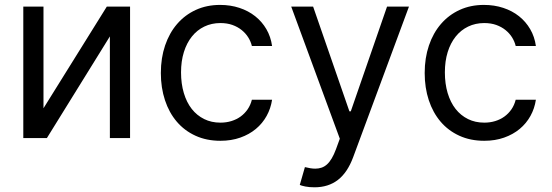

<svg xmlns="http://www.w3.org/2000/svg" viewBox="-20 -573 2290 797"><path d="M423.3 -545.5H519.9V0H436.1V-421.9L174.7 0H76.7V-545.5H160.5V-123.6Z M894.9 11.4Q837.4 11.4 791.5 -9.6Q745.7 -30.5 713.8 -68Q681.8 -105.5 664.8 -157.1Q647.7 -208.8 647.7 -269.9Q647.7 -332.4 665.3 -384.2Q682.9 -436.1 715.2 -473.5Q747.5 -511 792.8 -531.8Q838.1 -552.6 893.5 -552.6Q936.8 -552.6 973.9 -540.3Q1011 -528.1 1039.2 -505.7Q1067.5 -483.3 1085.8 -451.9Q1104 -420.5 1109.4 -382.1H1025.6Q1021 -400.9 1010.3 -418Q999.6 -435 983.1 -448.3Q966.6 -461.6 944.6 -469.5Q922.6 -477.3 894.9 -477.3Q858.3 -477.3 828.1 -462.7Q797.9 -448.2 776.5 -421.3Q755 -394.5 743.3 -356.9Q731.5 -319.2 731.5 -272.7Q731.5 -225.5 743.1 -186.8Q754.6 -148.1 775.9 -120.9Q797.2 -93.8 827.4 -78.8Q857.6 -63.9 894.9 -63.9Q919.4 -63.9 940.7 -70.5Q962 -77.1 978.9 -89.3Q995.7 -101.6 1007.8 -119.1Q1019.9 -136.7 1025.6 -159.1H1109.4Q1104 -122.9 1086.8 -91.8Q1069.6 -60.7 1042.1 -37.8Q1014.6 -14.9 977.5 -1.8Q940.3 11.4 894.9 11.4Z M1285.5 204.5Q1264.2 204.5 1247.5 201.2Q1230.8 197.8 1224.4 194.6L1245.7 120.7Q1257.8 123.6 1268.5 125.4Q1279.1 127.1 1288.7 127.1Q1302.6 127.1 1314.6 123Q1326.7 119 1337.4 109.4Q1348 99.8 1357.2 84.2Q1366.5 68.5 1375 45.5L1390.6 2.8L1188.9 -545.5H1279.8L1430.4 -110.8H1436.1L1586.6 -545.5H1677.6L1446 79.5Q1422.2 143.5 1382.5 174Q1342.7 204.5 1285.5 204.5Z M1990.1 11.4Q1932.5 11.4 1886.7 -9.6Q1840.9 -30.5 1808.9 -68Q1777 -105.5 1759.9 -157.1Q1742.9 -208.8 1742.9 -269.9Q1742.9 -332.4 1760.5 -384.2Q1778.1 -436.1 1810.4 -473.5Q1842.7 -511 1888 -531.8Q1933.2 -552.6 1988.6 -552.6Q2032 -552.6 2069.1 -540.3Q2106.2 -528.1 2134.4 -505.7Q2162.6 -483.3 2180.9 -451.9Q2199.2 -420.5 2204.5 -382.1H2120.7Q2116.1 -400.9 2105.5 -418Q2094.8 -435 2078.3 -448.3Q2061.8 -461.6 2039.8 -469.5Q2017.8 -477.3 1990.1 -477.3Q1953.5 -477.3 1923.3 -462.7Q1893.1 -448.2 1871.6 -421.3Q1850.1 -394.5 1838.4 -356.9Q1826.7 -319.2 1826.7 -272.7Q1826.7 -225.5 1838.2 -186.8Q1849.8 -148.1 1871.1 -120.9Q1892.4 -93.8 1922.6 -78.8Q1952.8 -63.9 1990.1 -63.9Q2014.6 -63.9 2035.9 -70.5Q2057.2 -77.1 2074 -89.3Q2090.9 -101.6 2103 -119.1Q2115.1 -136.7 2120.7 -159.1H2204.5Q2199.2 -122.9 2182 -91.8Q2164.8 -60.7 2137.3 -37.8Q2109.7 -14.9 2072.6 -1.8Q2035.5 11.4 1990.1 11.4Z"/></svg>

Font: Interop
Style: Regular
Weight: 400
Designer: Rasmus Andersson, Google, Jang Haemin
Foundry: jhaemin
Version: Version 1.008